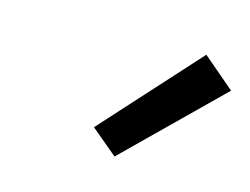

<svg xmlns="http://www.w3.org/2000/svg" viewBox="-52 -890 564 434"><g transform="rotate(15 229.5 -673.0)"><path d="M243 -535 181 -587 384 -811 459 -747Z"/></g></svg>

Font: Iosevka Custom Medium
Style: Italic
Weight: 500
Italic angle: -9°
Designer: Belleve Invis
Foundry: Belleve Invis
Version: Version 27.0.1